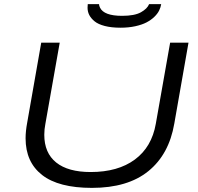

<svg xmlns="http://www.w3.org/2000/svg" viewBox="-20 -891 954 923"><path d="M559.1 -757.8Q515.6 -757.8 483.6 -766.1Q451.7 -774.4 434.3 -788.8Q417 -803.2 408.9 -819.3Q400.9 -835.4 400.9 -854Q400.9 -866.2 401.9 -871.1H456.1Q456.1 -863.8 460.9 -854Q480 -814.9 566.9 -814.9Q627 -814.9 657.5 -832Q688 -849.1 696.8 -871.1H754.9Q752.4 -855 744.6 -839.6Q736.8 -824.2 721.2 -809.3Q705.6 -794.4 684.1 -783.2Q662.6 -772 630.4 -764.9Q598.1 -757.8 559.1 -757.8ZM421.9 12.2Q261.7 12.2 182.4 -49.8Q103 -111.8 103 -226.1Q103 -260.3 110.8 -301.8L178.2 -686H267.1L198.2 -295.9Q192.9 -269.5 192.9 -243.2Q192.9 -155.8 250 -109.9Q307.1 -64 416 -64Q546.9 -64 628.2 -124Q709.5 -184.1 729 -295.9L797.9 -686H886.2L817.9 -296.9Q792.5 -148.9 693.4 -68.4Q594.2 12.2 421.9 12.2Z"/></svg>

Font: Archivo Expanded Light
Style: Italic
Weight: 300
Width: 7
Italic angle: -10°
Designer: Hector Gatti
Foundry: Omnibus-Type
Version: Version 2.001